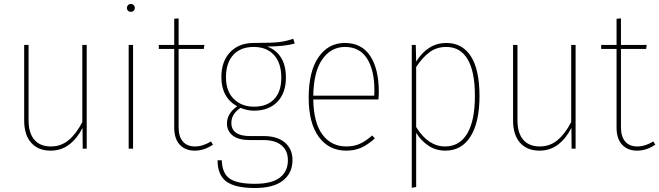

<svg xmlns="http://www.w3.org/2000/svg" viewBox="-20 -744 3300 961"><path d="M414 0H394L393 -104Q367 -52 327 -21Q287 10 233 10Q171 10 136 -29.5Q101 -69 101 -141V-519H123V-143Q123 -78 152 -44.5Q181 -11 235 -11Q286 -11 324 -43Q362 -75 392 -133V-519H414Z M646 -519V0H624V-519ZM655 -704Q655 -696 649.5 -690.5Q644 -685 635 -685Q626 -685 620.5 -690.5Q615 -696 615 -704Q615 -712 620.5 -718Q626 -724 635 -724Q644 -724 649.5 -718Q655 -712 655 -704Z M1046 -20Q1002 10 955 10Q907 10 879.5 -20Q852 -50 852 -105V-499H775V-519H852V-650L874 -652V-519H1003L1000 -499H874V-107Q874 -61 895 -36Q916 -11 956 -11Q995 -11 1036 -36Z M1455 -526Q1407 -512 1317 -511Q1362 -495 1386.5 -456Q1411 -417 1411 -356Q1411 -278 1368 -234Q1325 -190 1251 -190Q1219 -190 1184 -204Q1138 -174 1138 -129Q1138 -63 1232 -63H1299Q1368 -63 1406 -30.5Q1444 2 1444 57Q1444 122 1396.5 159.5Q1349 197 1256 197Q1157 197 1113 164.5Q1069 132 1069 58H1090Q1092 123 1129 149.5Q1166 176 1256 176Q1340 176 1380.5 145Q1421 114 1421 58Q1421 10 1389 -16.5Q1357 -43 1298 -43H1230Q1174 -43 1145 -65.5Q1116 -88 1116 -126Q1116 -176 1167 -212Q1088 -256 1088 -358Q1088 -437 1132 -483Q1176 -529 1250 -529Q1342 -529 1378 -533.5Q1414 -538 1448 -550ZM1111 -358Q1111 -287 1150.5 -248.5Q1190 -210 1251 -210Q1316 -210 1352 -247.5Q1388 -285 1388 -356Q1388 -428 1351.5 -468.5Q1315 -509 1250 -509Q1183 -509 1147 -468.5Q1111 -428 1111 -358Z M1874 -246H1548Q1550 -128 1594.5 -69.5Q1639 -11 1713 -11Q1752 -11 1781.5 -24.5Q1811 -38 1843 -66L1856 -51Q1823 -21 1789.5 -5.5Q1756 10 1713 10Q1626 10 1575.5 -59Q1525 -128 1525 -255Q1525 -386 1574 -457.5Q1623 -529 1706 -529Q1790 -529 1833 -464Q1876 -399 1876 -284Q1876 -268 1874 -246ZM1854 -292Q1854 -393 1817 -451Q1780 -509 1707 -509Q1637 -509 1593.5 -447.5Q1550 -386 1548 -265H1853Q1854 -273 1854 -292Z M2380 -264Q2380 -133 2335.5 -61.5Q2291 10 2209 10Q2162 10 2125 -14.5Q2088 -39 2063 -79V192L2041 196V-519H2061L2063 -436Q2122 -529 2214 -529Q2294 -529 2337 -462Q2380 -395 2380 -264ZM2357 -264Q2357 -386 2320.5 -447.5Q2284 -509 2214 -509Q2166 -509 2131 -483.5Q2096 -458 2063 -409V-108Q2123 -11 2208 -11Q2280 -11 2318.5 -75.5Q2357 -140 2357 -264Z M2861 0H2841L2840 -104Q2814 -52 2774 -21Q2734 10 2680 10Q2618 10 2583 -29.5Q2548 -69 2548 -141V-519H2570V-143Q2570 -78 2599 -44.5Q2628 -11 2682 -11Q2733 -11 2771 -43Q2809 -75 2839 -133V-519H2861Z M3260 -20Q3216 10 3169 10Q3121 10 3093.5 -20Q3066 -50 3066 -105V-499H2989V-519H3066V-650L3088 -652V-519H3217L3214 -499H3088V-107Q3088 -61 3109 -36Q3130 -11 3170 -11Q3209 -11 3250 -36Z"/></svg>

Font: Fira Sans Condensed Thin
Style: Regular
Weight: 250
Width: 3
Designer: Carrois Corporate & Edenspiekermann AG
Foundry: Carrois Corporate GbR & Edenspiekermann AG
Version: Version 4.203